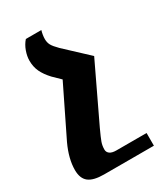

<svg xmlns="http://www.w3.org/2000/svg" viewBox="-186 -574 777 891"><g transform="rotate(-30 202.5 -129.0)"><path d="M369 166V234H102Q46 234 20.5 214Q-5 194 -5 149Q-5 89 28 18L156 -244L117 -282Q91 -310 78.5 -336.5Q66 -363 66 -396Q66 -420 75.5 -446.5Q85 -473 102 -492H185Q178 -468 178 -447Q178 -429 185.5 -415Q193 -401 216 -378L337 -265L193 37Q174 78 167.5 96Q161 114 161 135Q161 149 172.5 157.5Q184 166 207 166Z"/></g></svg>

Font: Noto Serif Armenian Bold Cond
Style: Regular
Weight: 700
Width: 3
Designer: Monotype Design team
Foundry: Monotype Imaging Inc.
Version: Version 1.000